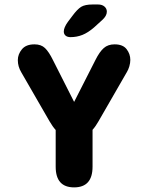

<svg xmlns="http://www.w3.org/2000/svg" viewBox="-20 -822 659 852"><path d="M308.8 9.5Q227.1 9.5 227.1 -82.2V-245.2Q213.6 -260 199.7 -283.9L74.3 -501.4Q59.1 -526.8 59.1 -555.2Q59.1 -581.2 77.2 -603.2Q95.2 -625.2 133 -625.2Q162.7 -625.2 179.8 -608.6Q197 -592.1 215.1 -555.2L308.9 -369.8L403.8 -556.4Q421.9 -592.5 440.6 -608.8Q459.2 -625.2 488.5 -625.2Q525.5 -625.2 541.9 -603.7Q558.3 -582.2 558.3 -556.2Q558.3 -542.7 554 -527.8Q549.7 -513 542.6 -501.5L417.2 -283.9Q410.8 -272.7 404.3 -263.3Q397.8 -253.9 390.7 -246V-82.2Q390.7 9.5 308.8 9.5ZM292.7 -657.2Q279 -657.2 271 -663.9Q263.1 -670.7 263.1 -682.2Q263.1 -699.8 281.3 -725.1L301.2 -751.5Q323.2 -781.3 340.2 -791.7Q357.2 -802.1 390.7 -802.1H414.9Q433 -802.1 443.5 -793Q454.1 -783.9 454.1 -770.2Q454.1 -751.2 433 -732.6L397.3 -700.2Q370.6 -677.1 345.7 -667.1Q320.8 -657.2 292.7 -657.2Z"/></svg>

Font: Sono ExtraLight
Style: Regular
Weight: 200
Designer: Tyler Finck
Foundry: Tyler Finck
Version: Version 2.112